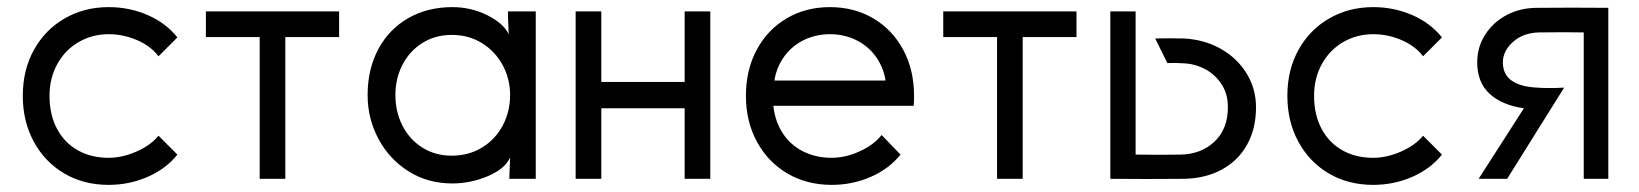

<svg xmlns="http://www.w3.org/2000/svg" viewBox="-20 -502 4600 539"><path d="M285 17Q215 17 160.5 -15Q106 -47 75 -104Q44 -161 44 -233Q44 -306 75.5 -362.5Q107 -419 162 -450.5Q217 -482 285 -482Q343 -482 394 -460Q445 -438 478 -397L425 -344Q403 -373 364.5 -389.5Q326 -406 285 -406Q239 -406 201 -384Q163 -362 141 -322.5Q119 -283 119 -233Q119 -180 140 -140.5Q161 -101 198.5 -80Q236 -59 285 -59Q323 -59 363 -76.5Q403 -94 425 -121L478 -68Q446 -28 394.5 -5.5Q343 17 285 17Z M709 0V-398H558V-470H932V-398H781V0Z M1412 -235Q1412 -281 1391 -319.5Q1370 -358 1333 -381Q1296 -404 1248 -404Q1202 -404 1166 -381.5Q1130 -359 1110 -320.5Q1090 -282 1090 -235Q1090 -188 1110 -149Q1130 -110 1166 -87.5Q1202 -65 1248 -65Q1296 -65 1333.5 -88Q1371 -111 1391.5 -150Q1412 -189 1412 -235ZM1408 -406 1406 -458V-470H1484V0H1410V-8L1412 -60Q1398 -28 1349.5 -7.5Q1301 13 1250 13Q1181 13 1127 -21Q1073 -55 1042.5 -112Q1012 -169 1012 -235Q1012 -308 1042 -364Q1072 -420 1126 -451Q1180 -482 1250 -482Q1302 -482 1347.5 -459.5Q1393 -437 1408 -406Z M1974 0H1902V-198H1668V0H1596V-470H1668V-272H1902V-470H1974Z M2315 17Q2245 17 2190.5 -15Q2136 -47 2105 -104Q2074 -161 2074 -233Q2074 -306 2104.5 -362.5Q2135 -419 2188.5 -450.5Q2242 -482 2310 -482Q2378 -482 2431.5 -450.5Q2485 -419 2515.5 -362.5Q2546 -306 2546 -233Q2546 -214 2545 -205H2151Q2156 -160 2178 -127Q2200 -94 2235.5 -76.5Q2271 -59 2315 -59Q2353 -59 2393 -77Q2433 -95 2455 -123L2508 -68Q2476 -28 2424.5 -5.5Q2373 17 2315 17ZM2310 -406Q2271 -406 2237.5 -390Q2204 -374 2182 -344Q2160 -314 2154 -276H2466Q2460 -314 2438 -344Q2416 -374 2382.5 -390Q2349 -406 2310 -406Z M2779 0V-398H2628V-470H3002V-398H2851V0Z M3294 -68Q3352 -69 3389.5 -104.5Q3427 -140 3427 -201Q3427 -239 3409 -266Q3391 -293 3364 -307.5Q3337 -322 3308 -324Q3278 -326 3257 -325L3223 -394Q3262 -395 3303 -394Q3361 -391 3407 -365Q3453 -339 3479.5 -296Q3506 -253 3506 -201Q3506 -141 3481 -96Q3456 -51 3410 -26Q3364 -1 3303 0Q3200 1 3097 0V-470H3168V-68Q3230 -67 3294 -68Z M3835 17Q3765 17 3710.5 -15Q3656 -47 3625 -104Q3594 -161 3594 -233Q3594 -306 3625.5 -362.5Q3657 -419 3712 -450.5Q3767 -482 3835 -482Q3893 -482 3944 -460Q3995 -438 4028 -397L3975 -344Q3953 -373 3914.5 -389.5Q3876 -406 3835 -406Q3789 -406 3751 -384Q3713 -362 3691 -322.5Q3669 -283 3669 -233Q3669 -180 3690 -140.5Q3711 -101 3748.5 -80Q3786 -59 3835 -59Q3873 -59 3913 -76.5Q3953 -94 3975 -121L4028 -68Q3996 -28 3944.5 -5.5Q3893 17 3835 17Z M4301 -411Q4256 -410 4227.5 -384.5Q4199 -359 4199 -327Q4199 -293 4224 -275.5Q4249 -258 4296 -256Q4307 -255 4320 -255Q4333 -255 4347 -255L4371 -256L4211 0H4131L4258 -198Q4196 -207 4161.5 -239Q4127 -271 4127 -327Q4127 -370 4149.5 -405Q4172 -440 4210 -460Q4248 -480 4295 -480Q4389 -481 4495 -480V0H4426V-411Q4371 -412 4301 -411Z"/></svg>

Font: Kreadon
Style: Regular
Weight: 400
Designer: kohakuno
Foundry: StudioGnu
Version: Version 1.000;Glyphs 3.1.2 (3151)